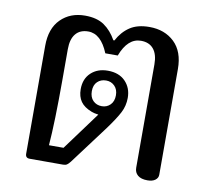

<svg xmlns="http://www.w3.org/2000/svg" viewBox="-67 -636 787 714"><g transform="rotate(10 326.5 -278.5)"><path d="M484 -36V-426Q484 -464 467.5 -484Q451 -504 420 -504Q370 -504 344 -435H297Q269 -504 221 -504Q190 -504 173.5 -484Q157 -464 157 -426V-308Q157 -150 150 -62H205L311 -206Q295 -208 285 -212Q256 -223 243 -241.5Q230 -260 230 -288Q230 -327 254.5 -350Q279 -373 318 -373Q360 -373 384 -348.5Q408 -324 408 -286Q408 -256 394.5 -230Q381 -204 351 -163L241 -16Q234 -7 228.5 -3.5Q223 0 214 0H88Q72 0 72 -16V-424Q72 -489 107.5 -524.5Q143 -560 199 -560Q244 -560 271.5 -541Q299 -522 318 -488H322Q340 -522 368.5 -541Q397 -560 442 -560Q500 -560 536.5 -525Q573 -490 573 -424V-25Q573 -13 562.5 -5Q552 3 533 3Q509 3 496.5 -7.5Q484 -18 484 -36ZM363 -288Q363 -310 350 -323Q337 -336 318 -336Q298 -336 285 -323.5Q272 -311 272 -288Q272 -265 285 -252Q298 -239 318 -239Q337 -239 350 -252Q363 -265 363 -288Z"/></g></svg>

Font: Maitree Medium
Style: Regular
Weight: 500
Designer: CadsonDemak Team
Foundry: CadsonDemak
Version: Version 1.000